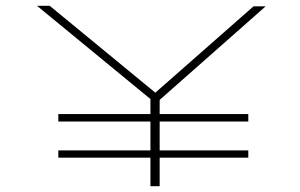

<svg xmlns="http://www.w3.org/2000/svg" viewBox="-20 -645 1040 665"><path d="M533 0H501V-99H182V-124H501V-224H182V-250H501V-302L108 -625H152L518 -324L858 -623H900L533 -299V-250H840V-224H533V-124H840V-99H533Z"/></svg>

Font: Inconsolata UltraExpanded ExtraLight
Style: Regular
Weight: 200
Width: 9
Monospace: yes
Designer: Raph Levien, Cyreal, Brenton Simpson
Foundry: Raph Levien, Cyreal, Google
Version: Version 3.001; ttfautohint (v1.8.2.53-6de2)